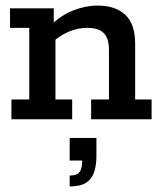

<svg xmlns="http://www.w3.org/2000/svg" viewBox="-20 -428 580 689"><path d="M21 0V-71H85V-328H16V-398H173V-338L160 -335Q198 -373 242.5 -390.5Q287 -408 330 -408Q394 -408 429.5 -375Q465 -342 465 -271V-71H524V0H307V-71H371V-249Q371 -290 352.5 -309Q334 -328 293 -328Q263 -328 232 -316.5Q201 -305 167 -276L179 -307V-71H239V0ZM230 241V202Q255 202 265 190Q275 178 275 148H230V67H326V132Q326 166 317.5 190.5Q309 215 288.5 228Q268 241 230 241Z"/></svg>

Font: Rokkitt Medium
Style: Regular
Weight: 500
Version: Version 3.103